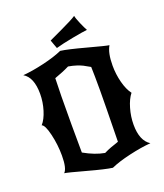

<svg xmlns="http://www.w3.org/2000/svg" viewBox="-174 -1057 1039 1216"><g transform="rotate(-20 345.5 -449.0)"><path d="M222 -113Q296 -71 360 -60Q384 -72 407 -80.5Q430 -89 443.5 -93Q457 -97 460 -99Q465 -364 465 -441Q465 -551 463 -602Q434 -619 419 -626.5Q404 -634 380 -642Q356 -650 326 -655Q302 -643 278.5 -633.5Q255 -624 242 -619.5Q229 -615 225 -613Q221 -525 221 -302Q221 -272 221.5 -205.5Q222 -139 222 -113ZM42 -362Q68 -391 84.5 -444.5Q101 -498 101 -553Q101 -665 41 -700Q104 -705 183 -723.5Q262 -742 313 -765Q360 -759 480 -726.5Q600 -694 619 -692Q593 -649 593 -563Q593 -505 607.5 -449.5Q622 -394 647 -361Q622 -330 606 -275.5Q590 -221 590 -166Q590 -58 650 -20Q586 -15 505.5 3.5Q425 22 374 45Q327 39 209 6.5Q91 -26 72 -28Q97 -52 97 -138Q97 -212 80 -283.5Q63 -355 42 -362ZM279 -847Q285 -850 365.5 -887.5Q446 -925 472 -943Q475 -925 491.5 -887Q508 -849 518 -832Q489 -829 417 -815.5Q345 -802 300 -789Q295 -800 289.5 -817.5Q284 -835 279 -847Z"/></g></svg>

Font: NewRocker
Style: Regular
Weight: 400
Designer: Pablo Impallari, Brenda Gallo, Rodrigo Fuenzalida
Foundry: Pablo Impallari, Brenda Gallo, Rodrigo Fuenzalida
Version: Version 1.000